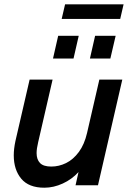

<svg xmlns="http://www.w3.org/2000/svg" viewBox="-20 -855 603 886"><path d="M43.5 -138.2Q43.5 -168.5 51.3 -204.6L116.7 -487.8H222.7L156.2 -199.2Q148.9 -168.9 148.9 -148.4Q148.9 -119.1 164.6 -102.8Q180.2 -86.4 216.8 -86.4Q252 -86.4 284.9 -102.5Q317.9 -118.7 343.8 -153.6Q369.6 -188.5 381.8 -241.7L438.5 -487.8H544.4L432.1 0H328.6L342.3 -61Q311.5 -27.3 269.5 -8.1Q227.5 11.2 184.6 11.2Q112.8 11.2 78.1 -30.3Q43.5 -71.8 43.5 -138.2ZM224.6 -585 248.5 -689.9H343.3L319.3 -585ZM395 -585 418.9 -689.9H513.7L489.3 -585ZM264.6 -767.6 280.3 -835H550.3L534.7 -767.6Z"/></svg>

Font: Acari Sans SemiBold
Style: Italic
Weight: 600
Italic angle: -13°
Designer: Alfredo Marco Pradil and Stefan Peev
Foundry: Hanken Design Co.
Version: Version 1.045;January 11, 2019;FontCreator 11.5.0.2425 64-bi